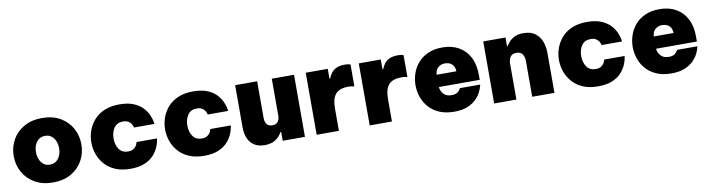

<svg xmlns="http://www.w3.org/2000/svg" viewBox="-26 -1073 5969 1615"><g transform="rotate(-10 2958.5 -265.0)"><path d="M334 10Q243 10 178 -28Q113 -66 79 -128.5Q45 -191 45 -265Q45 -339 79 -401.5Q113 -464 178 -502Q243 -540 334 -540Q426 -540 490.5 -502Q555 -464 589 -401.5Q623 -339 623 -265Q623 -191 589 -128.5Q555 -66 490.5 -28Q426 10 334 10ZM334 -142Q380 -142 406.5 -177.5Q433 -213 433 -265Q433 -317 406.5 -352.5Q380 -388 334 -388Q288 -388 261.5 -352.5Q235 -317 235 -265Q235 -213 261.5 -177.5Q288 -142 334 -142Z M994 10Q921 10 867 -13Q813 -36 778 -75.5Q743 -115 725.5 -164Q708 -213 708 -265Q708 -317 725.5 -366Q743 -415 778 -454.5Q813 -494 867 -517Q921 -540 994 -540Q1070 -540 1119 -518.5Q1168 -497 1196 -465.5Q1224 -434 1237.5 -402Q1251 -370 1254.5 -348.5Q1258 -327 1258 -327H1083Q1083 -327 1080.5 -337Q1078 -347 1069.5 -360Q1061 -373 1044.5 -383Q1028 -393 1000 -393Q949 -393 923.5 -355.5Q898 -318 898 -265Q898 -212 923.5 -174.5Q949 -137 1000 -137Q1028 -137 1044.5 -147Q1061 -157 1069.5 -170Q1078 -183 1080.5 -193Q1083 -203 1083 -203H1258Q1258 -203 1254.5 -181.5Q1251 -160 1237.5 -128.5Q1224 -97 1196 -65Q1168 -33 1119 -11.5Q1070 10 994 10Z M1624 10Q1551 10 1497 -13Q1443 -36 1408 -75.5Q1373 -115 1355.5 -164Q1338 -213 1338 -265Q1338 -317 1355.5 -366Q1373 -415 1408 -454.5Q1443 -494 1497 -517Q1551 -540 1624 -540Q1700 -540 1749 -518.5Q1798 -497 1826 -465.5Q1854 -434 1867.5 -402Q1881 -370 1884.5 -348.5Q1888 -327 1888 -327H1713Q1713 -327 1710.5 -337Q1708 -347 1699.5 -360Q1691 -373 1674.5 -383Q1658 -393 1630 -393Q1579 -393 1553.5 -355.5Q1528 -318 1528 -265Q1528 -212 1553.5 -174.5Q1579 -137 1630 -137Q1658 -137 1674.5 -147Q1691 -157 1699.5 -170Q1708 -183 1710.5 -193Q1713 -203 1713 -203H1888Q1888 -203 1884.5 -181.5Q1881 -160 1867.5 -128.5Q1854 -97 1826 -65Q1798 -33 1749 -11.5Q1700 10 1624 10Z M2143 10Q2085 10 2049.5 -15Q2014 -40 1998.5 -80.5Q1983 -121 1983 -167V-530H2171V-214Q2171 -184 2186 -163.5Q2201 -143 2234 -143Q2268 -143 2282 -164.5Q2296 -186 2296 -214V-530H2486V0H2296V-75H2290Q2268 -35 2232 -12.5Q2196 10 2143 10Z M2586 0V-530H2774V-446H2780Q2788 -468 2803 -489.5Q2818 -511 2846 -525.5Q2874 -540 2920 -540Q2944 -540 2956.5 -536.5Q2969 -533 2969 -533V-345Q2969 -345 2955.5 -348.5Q2942 -352 2915 -352Q2843 -352 2809.5 -314Q2776 -276 2776 -191V0Z M3039 0V-530H3227V-446H3233Q3241 -468 3256 -489.5Q3271 -511 3299 -525.5Q3327 -540 3373 -540Q3397 -540 3409.5 -536.5Q3422 -533 3422 -533V-345Q3422 -345 3408.5 -348.5Q3395 -352 3368 -352Q3296 -352 3262.5 -314Q3229 -276 3229 -191V0Z M3761 10Q3688 10 3634.5 -13Q3581 -36 3546 -75.5Q3511 -115 3494 -164.5Q3477 -214 3477 -266Q3477 -316 3493.5 -365Q3510 -414 3544 -453.5Q3578 -493 3630.5 -516.5Q3683 -540 3755 -540Q3833 -540 3892 -507Q3951 -474 3984 -411.5Q4017 -349 4017 -260V-217H3668Q3671 -183 3694.5 -157Q3718 -131 3761 -131Q3794 -131 3811 -142.5Q3828 -154 3834 -165.5Q3840 -177 3840 -177H4014Q4014 -177 4009 -158Q4004 -139 3990 -111.5Q3976 -84 3948 -56Q3920 -28 3874.5 -9Q3829 10 3761 10ZM3667 -322H3836Q3835 -363 3812 -383.5Q3789 -404 3751 -404Q3719 -404 3694.5 -384Q3670 -364 3667 -322Z M4102 0V-530H4292V-455H4297Q4308 -473 4325.5 -492.5Q4343 -512 4372 -526Q4401 -540 4445 -540Q4510 -540 4547.5 -510.5Q4585 -481 4601 -436.5Q4617 -392 4617 -347V0H4427V-309Q4427 -338 4412 -362.5Q4397 -387 4360 -387Q4321 -387 4306.5 -362Q4292 -337 4292 -309V0Z M4988 10Q4915 10 4861 -13Q4807 -36 4772 -75.5Q4737 -115 4719.5 -164Q4702 -213 4702 -265Q4702 -317 4719.5 -366Q4737 -415 4772 -454.5Q4807 -494 4861 -517Q4915 -540 4988 -540Q5064 -540 5113 -518.5Q5162 -497 5190 -465.5Q5218 -434 5231.5 -402Q5245 -370 5248.5 -348.5Q5252 -327 5252 -327H5077Q5077 -327 5074.5 -337Q5072 -347 5063.5 -360Q5055 -373 5038.5 -383Q5022 -393 4994 -393Q4943 -393 4917.5 -355.5Q4892 -318 4892 -265Q4892 -212 4917.5 -174.5Q4943 -137 4994 -137Q5022 -137 5038.5 -147Q5055 -157 5063.5 -170Q5072 -183 5074.5 -193Q5077 -203 5077 -203H5252Q5252 -203 5248.5 -181.5Q5245 -160 5231.5 -128.5Q5218 -97 5190 -65Q5162 -33 5113 -11.5Q5064 10 4988 10Z M5616 10Q5543 10 5489.5 -13Q5436 -36 5401 -75.5Q5366 -115 5349 -164.5Q5332 -214 5332 -266Q5332 -316 5348.5 -365Q5365 -414 5399 -453.5Q5433 -493 5485.5 -516.5Q5538 -540 5610 -540Q5688 -540 5747 -507Q5806 -474 5839 -411.5Q5872 -349 5872 -260V-217H5523Q5526 -183 5549.5 -157Q5573 -131 5616 -131Q5649 -131 5666 -142.5Q5683 -154 5689 -165.5Q5695 -177 5695 -177H5869Q5869 -177 5864 -158Q5859 -139 5845 -111.5Q5831 -84 5803 -56Q5775 -28 5729.5 -9Q5684 10 5616 10ZM5522 -322H5691Q5690 -363 5667 -383.5Q5644 -404 5606 -404Q5574 -404 5549.5 -384Q5525 -364 5522 -322Z"/></g></svg>

Font: Be Vietnam Pro Black
Style: Regular
Weight: 900
Designer: Lam Bao, Tony Le, Vietanh Nguyen
Foundry: Yellow Type Foundry
Version: Version 1.002; ttfautohint (v1.8.3)